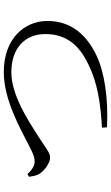

<svg xmlns="http://www.w3.org/2000/svg" viewBox="199 -856 601 1040"><g transform="rotate(-90 500.0 -336.5)"><path d="M76 -489 62 -480C65 -460 68 -440 78 -424C94 -398 136 -366 166 -366C195 -366 222 -394 296 -440C371 -487 506 -576 628 -576C757 -576 835 -504 835 -392C835 -285 782 -211 669 -158C569 -109 461 -93 328 -85L330 -58C486 -50 630 -72 719 -115C827 -166 906 -250 906 -380C906 -504 812 -617 629 -617C480 -617 326 -529 232 -481C179 -453 163 -450 143 -450C122 -450 98 -465 76 -489Z"/></g></svg>

Font: Harano Aji Mincho K1
Style: Regular
Weight: 400
Foundry: Masamichi Hosoda
Version: HaranoAjiMinchoK1-Regular version 20230610;ttx 4.39.4